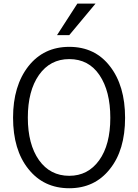

<svg xmlns="http://www.w3.org/2000/svg" viewBox="-20 -1003 749 1041"><path d="M50.8 -365.2Q50.8 -537.1 133.8 -643.6Q216.8 -749 355.5 -749Q495.1 -749 576.2 -643.6Q658.2 -538.1 658.2 -364.3Q658.2 -188.5 575.2 -85.9Q493.2 17.6 355.5 17.6Q216.8 17.6 133.8 -86.9Q50.8 -190.4 50.8 -365.2ZM130.9 -365.2Q130.9 -220.7 191.4 -134.8Q252 -49.8 355.5 -49.8Q457 -49.8 517.6 -133.8Q578.1 -217.8 578.1 -364.3Q578.1 -508.8 519.5 -595.7Q460.9 -682.6 355.5 -682.6Q252 -682.6 191.4 -596.7Q130.9 -510.7 130.9 -365.2ZM289.1 -812.5Q316.4 -855.5 399.4 -983.4Q423.8 -983.4 498 -983.4Q462.9 -940.4 355.5 -812.5Q338.9 -812.5 289.1 -812.5Z"/></svg>

Font: Gothic A1
Style: Regular
Weight: 400
Designer: HanYang I&C Co.,Ltd.
Version: Version 2.50